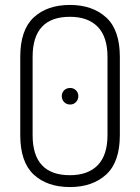

<svg xmlns="http://www.w3.org/2000/svg" viewBox="-20 -751 567 777"><path d="M62 -204V-521Q62 -630 116.5 -680.5Q171 -731 263 -731Q354 -731 409.5 -680.5Q465 -630 465 -521V-204Q465 -95 409.5 -44.5Q354 6 263 6Q171 6 116.5 -44.5Q62 -95 62 -204ZM112 -204Q112 -42 263 -42Q336 -42 375.5 -82.5Q415 -123 415 -204V-521Q415 -602 375.5 -642.5Q336 -683 263 -683Q112 -683 112 -521ZM264 -395Q278 -395 287.5 -385.5Q297 -376 297 -362Q297 -348 287.5 -338Q278 -328 264 -328Q249 -328 239.5 -338Q230 -348 230 -362Q230 -376 239.5 -385.5Q249 -395 264 -395Z"/></svg>

Font: Terminal Dosis
Style: Light
Weight: 300
Designer: EdgarTolentino, PabloImpallari, IginoMarini
Foundry: EdgarTolentino, PabloImpallari, IginoMarini
Version: Version 1.006